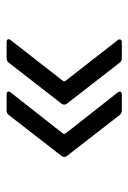

<svg xmlns="http://www.w3.org/2000/svg" viewBox="76 -571 388 580"><g transform="rotate(-90 270.0 -281.0)"><path d="M283 -113Q283 -107 275 -107H226Q218 -107 213 -113L88 -274Q86 -277 86 -281Q86 -285 88 -288L213 -449Q218 -455 226 -455H275Q281 -455 283 -451.5Q285 -448 281 -443L156 -284Q155 -281 156 -278L281 -119Q283 -117 283 -113ZM441 -113Q441 -111 439 -109Q437 -107 433 -107H384Q376 -107 371 -113L246 -274Q244 -277 244 -281Q244 -285 246 -288L371 -449Q376 -455 384 -455H433Q439 -455 441 -451.5Q443 -448 439 -443L315 -284Q314 -281 315 -278L439 -119Q441 -117 441 -113Z"/></g></svg>

Font: Amber EN
Style: Regular
Weight: 400
Designer: Jeremy Tribby
Foundry: Tribby Type Co.
Version: Version 1.403 November 24, 2021